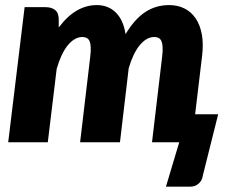

<svg xmlns="http://www.w3.org/2000/svg" viewBox="-20 -546 886 737"><path d="M817.5 -107.5 758.5 128Q756 147 742.5 158.8Q729 170.5 711 170.5H617L668 0H563.5L602.5 -329.5Q605 -350.5 604.2 -365Q603.5 -379.5 599.8 -388Q596 -396.5 589 -400.2Q582 -404 572.5 -404Q557 -404 542.8 -395.8Q528.5 -387.5 515.8 -371.8Q503 -356 492.5 -333.8Q482 -311.5 474 -284L440.5 0H287.5L326.5 -329.5Q329 -350.5 328.2 -365Q327.5 -379.5 323.8 -388Q320 -396.5 313 -400.2Q306 -404 296.5 -404Q281 -404 266.5 -395.5Q252 -387 239.2 -371Q226.5 -355 216 -332.2Q205.5 -309.5 197.5 -281.5L163.5 0H11.5L74.5 -518.5H154.5Q178.5 -518.5 192 -507.2Q205.5 -496 205.5 -470.5V-440.5Q238.5 -484.5 275 -505.5Q311.5 -526.5 351.5 -526.5Q395.5 -526.5 424.5 -498Q453.5 -469.5 462 -415Q496.5 -472.5 537.2 -499.5Q578 -526.5 629.5 -526.5Q662 -526.5 688 -513.5Q714 -500.5 731 -475.5Q748 -450.5 754.8 -413.8Q761.5 -377 755.5 -329.5L729 -107.5Z"/></svg>

Font: Lato ExtraBold
Style: Italic
Weight: 800
Italic angle: -7°
Designer: Lukasz Dziedzic with Adam Twardoch and Botio Nikoltchev
Foundry: tyPoland Lukasz Dziedzic
Version: Version 2.015; 2015-08-06; http://www.latofonts.com/